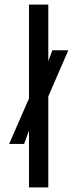

<svg xmlns="http://www.w3.org/2000/svg" viewBox="-20 -820 339 840"><path d="M19.9 -190.3 110.3 -397.2 172.3 -501.1 209.1 -600H278.8L180.7 -373.8L114.1 -268.3L85.5 -190.3ZM106.9 0V-800H191.3V0Z"/></svg>

Font: Big Shoulders Stencil Text SC Thin
Style: Regular
Weight: 100
Designer: Patric King
Foundry: XO Type Co
Version: Version 2.001